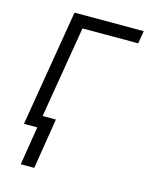

<svg xmlns="http://www.w3.org/2000/svg" viewBox="-111 -616 678 869"><g transform="rotate(15 228.5 -182.0)"><path d="M453.1 -545.5 443.2 -485.8H182.2L110.4 -56.1H172.6L134.6 180.4H71.4L100.5 0H38L128.9 -545.5Z"/></g></svg>

Font: Karasuma Gothic
Style: Light Italic
Weight: 300
Italic angle: 9.39998°
Designer: Rasmus Andersson / Ryoko Nishizuka
Foundry: rsms
Version: Version 1.00